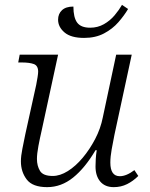

<svg xmlns="http://www.w3.org/2000/svg" viewBox="-20 -761 618 790"><path d="M326 -605Q272 -605 245.5 -627.5Q219 -650 219 -680Q219 -704 235 -719Q251 -734 282 -734Q282 -689 297.5 -668Q313 -647 351 -647Q382 -647 407.5 -661.5Q433 -676 451.5 -698Q470 -720 482 -741L507 -724Q491 -697 467 -669.5Q443 -642 408 -623.5Q373 -605 326 -605ZM174 9Q114 9 90 -22.5Q66 -54 66 -97Q66 -119 72 -148.5Q78 -178 84 -208L129 -412Q132 -427 134.5 -443Q137 -459 137 -466Q137 -491 119 -497.5Q101 -504 69 -504H55L61 -536H219L151 -222Q144 -192 138 -160Q132 -128 132 -107Q132 -79 144.5 -58Q157 -37 197 -37Q227 -37 259 -57Q291 -77 320 -111.5Q349 -146 371.5 -189Q394 -232 403 -278L458 -536H522L451 -207Q445 -177 439.5 -146.5Q434 -116 434 -92Q434 -36 473 -36Q500 -36 533 -61L549 -37Q528 -16 503 -3.5Q478 9 448 9Q412 9 392.5 -14Q373 -37 373 -76Q373 -89 374 -106.5Q375 -124 378 -143H373Q330 -70 281 -30.5Q232 9 174 9Z"/></svg>

Font: Noto Serif Light
Style: Italic
Weight: 300
Italic angle: -12°
Designer: Monotype Design Team
Foundry: Monotype Imaging Inc.
Version: Version 2.013